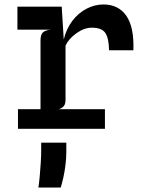

<svg xmlns="http://www.w3.org/2000/svg" viewBox="-20 -577 640 860"><path d="M60.5 0V-88H450V0ZM58 -444V-547H222V-444ZM161.5 -10V-396Q161.5 -421 171.5 -431Q181.5 -441 205.5 -444L161.5 -486V-547H256.5L265.5 -400Q277 -448 303.8 -483.2Q330.5 -518.5 367.2 -537.8Q404 -557 443.5 -557Q510 -557 545.5 -506.8Q581 -456.5 577.5 -352H468.5Q467.5 -406.5 451.5 -429.8Q435.5 -453 391.5 -453Q357.5 -453 322.8 -428.5Q288 -404 273.5 -372.5V-129.5Q273.5 -111.5 265.8 -101.8Q258 -92 243 -88L273.5 -66.5V-10ZM152 263Q155 244.5 157.8 214.5Q160.5 184.5 162.5 152.5Q164.5 120.5 164.5 95.5V62H277V104Q277 133 273.2 162.5Q269.5 192 263.8 217.8Q258 243.5 252 263Z"/></svg>

Font: Spline Sans Mono Medium
Style: Regular
Weight: 500
Monospace: yes
Version: Version 1.004